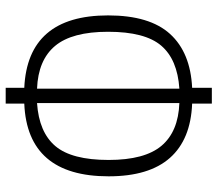

<svg xmlns="http://www.w3.org/2000/svg" viewBox="-66 -692 783 692"><g transform="rotate(-90 326.0 -346.5)"><path d="M355 -46V25H298V-46Q169 -51 102.5 -126Q36 -201 36 -347Q36 -640 298 -651V-718H355V-651Q616 -639 616 -349Q616 -199 549 -125.5Q482 -52 355 -46ZM557 -349Q557 -479 506 -540Q455 -601 352 -605V-92Q457 -99 507 -157.5Q557 -216 557 -349ZM300 -92V-605Q195 -598 145 -539Q95 -480 95 -347Q95 -217 146 -156.5Q197 -96 300 -92Z"/></g></svg>

Font: Fira Sans Extra Condensed Light
Style: Regular
Weight: 300
Width: 1
Designer: Carrois Corporate & Edenspiekermann AG
Foundry: Carrois Corporate GbR & Edenspiekermann AG
Version: Version 4.203